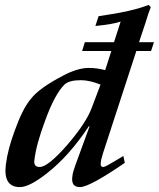

<svg xmlns="http://www.w3.org/2000/svg" viewBox="-20 -746 648 783"><path d="M595 -717Q585 -693 573 -652L547 -574H608L596 -538H536L400 -121Q391 -92 391 -82Q388 -65 402 -65Q409 -65 455 -93L483 -110L489 -82Q345 17 306 17Q269 17 275 -26Q276 -37 279.5 -48.5Q283 -60 288 -74L345 -230L343 -232Q301 -169 258.5 -121.5Q216 -74 171 -39Q100 17 61 17Q-8 17 4 -76Q12 -138 40 -213Q55 -255 71 -287.5Q87 -320 106 -343Q124 -366 157 -389.5Q190 -413 238 -438Q297 -469 342 -469Q376 -469 409 -460L434 -538H315L326 -574H445L472 -658Q458 -653 433 -648.5Q408 -644 369 -640L382 -680Q453 -690 503.5 -701.5Q554 -713 586 -726ZM390 -401Q345 -419 310 -419Q263 -419 244 -402Q224 -383 204 -346Q184 -309 164 -254Q127 -155 120 -91Q117 -65 142 -65Q176 -65 256 -157Q332 -246 354 -306Z"/></svg>

Font: DG Didot
Style: Bold Italic
Weight: 700
Designer: David Gatwood, Takis Katsoulidis, and George D. Matthiopoulos
Foundry: David Gatwood
Version: Version 1.0